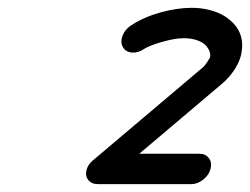

<svg xmlns="http://www.w3.org/2000/svg" viewBox="-20 -886 633 486"><path d="M464.1 -419.9H228Q211.7 -419.9 203.4 -430.5Q195.1 -441.2 199.2 -456.3Q202.9 -470 214.8 -479.7L494.9 -716.6Q497.8 -719 504.3 -728.6Q510.7 -738.3 511.5 -740.2Q513.4 -747.8 510.4 -756.1Q507.3 -764.4 499.9 -772Q492.4 -779.5 478 -784.4Q463.6 -789.3 445.1 -789.3Q422.6 -789.3 389.8 -779.8Q356.9 -770.3 343.8 -761.5Q328.9 -751.5 313.4 -753.1Q297.9 -754.6 291 -766.8Q284.2 -779.1 290 -795Q295.9 -811 310.8 -821Q342 -842 384.6 -854.1Q427.2 -866.2 465.6 -866.2Q488.8 -866.2 510.1 -860.8Q531.5 -855.5 548.5 -845.1Q565.4 -834.7 576.9 -819.8Q588.4 -804.9 591.8 -786.1Q595.2 -767.3 589.6 -744.6Q584.5 -725.8 571.7 -707Q558.8 -688.2 541.7 -673.8L332.5 -496.8H484.9Q500.5 -496.8 508.8 -485.6Q517.1 -474.4 512.9 -458.5Q508.8 -442.6 494.3 -431.3Q479.7 -419.9 464.1 -419.9Z"/></svg>

Font: Tecnico
Style: GruesoInclinado
Weight: 700
Italic angle: -15°
Version: Version 1.3